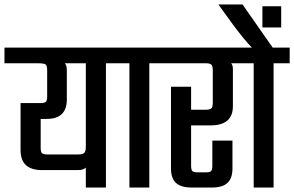

<svg xmlns="http://www.w3.org/2000/svg" viewBox="-56 -839 1316 859"><path d="M490 -626V-556H418V0H328V-89Q317 -78 292 -78H132Q36 -78 36 -167V-378H126Q143 -378 149 -383.5Q155 -389 155 -406V-523Q155 -545 148 -550.5Q141 -556 111 -556H-36V-626ZM328 -182V-556H234Q243 -546 243 -525V-394Q243 -307 153 -307H126V-178Q126 -159 132 -153.5Q138 -148 156 -148H294Q314 -148 321 -155Q328 -162 328 -182Z M684 -626V-556H612V0H523V-556H451V-626Z M1046 -626V-556H978Q986 -548 986 -530V-364Q986 -278 886 -278H799V-97Q799 -79 805 -73.5Q811 -68 828 -68H866Q883 -68 888.5 -73.5Q894 -79 894 -97V-210H984V-85Q984 -42 962 -21Q940 0 892 0H801Q753 0 731 -21Q709 -42 709 -85V-451H799V-348H864Q883 -348 889.5 -354Q896 -360 896 -380V-524Q896 -544 889.5 -550Q883 -556 864 -556H645V-626Z M1240 -626V-556H1168V0H1079V-556H1007V-626H1071Q1039 -658 987 -728L921 -819H1029L1164 -626ZM1202 -811V-716H1118V-811Z"/></svg>

Font: Teko Regular
Style: Regular
Weight: 400
Designer: Manushi Parikh, Jonny Pinhorn
Foundry: Indian Type Foundry
Version: Version 1.105;PS 1.0;hotconv 1.0.78;makeotf.lib2.5.61930; tt